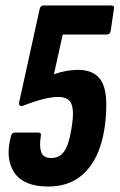

<svg xmlns="http://www.w3.org/2000/svg" viewBox="-20 -675 437 701"><path d="M156 6Q67 6 32.5 -44.5Q-2 -95 20 -178Q23 -191 34 -191H120Q132 -191 129 -178Q123 -141 130.5 -119.5Q138 -98 167 -98Q197 -98 214 -122Q231 -146 240 -200L243 -219Q251 -273 240 -297Q229 -321 193 -321Q169 -321 137 -313Q105 -305 67 -290Q58 -286 53 -289Q48 -292 50 -302L125 -643Q128 -655 139 -655H386Q399 -655 396 -643L384 -562Q382 -549 369 -549H209L177 -404Q224 -420 264 -420Q317 -420 342.5 -390Q368 -360 368 -295Q368 -205 345 -137.5Q322 -70 275 -32Q228 6 156 6Z"/></svg>

Font: Sofia Sans Extra Condensed ExtraBold
Style: Italic
Weight: 800
Italic angle: -9°
Designer: Botio Nikoltchev, Ani Petrova
Foundry: lettersoup
Version: Version 4.101; ttfautohint (v1.8.4.7-5d5b)